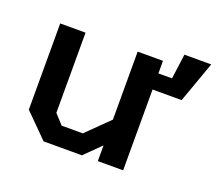

<svg xmlns="http://www.w3.org/2000/svg" viewBox="-102 -722 974 862"><g transform="rotate(20 385.0 -291.0)"><path d="M181 0 70 -111V-523H191V-140L233 -94H334L440 -198V-523H561V-463H626L642 -582H770L700 -386H561V0H440V-75L364 0Z"/></g></svg>

Font: Tomorrow Medium
Style: Regular
Weight: 500
Designer: Tony de Marco, Monica Rizzolli
Foundry: Just in Type
Version: Version 2.002